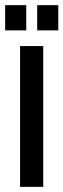

<svg xmlns="http://www.w3.org/2000/svg" viewBox="-48 -726 246 746"><path d="M30 0V-547H120V0ZM96.5 -608V-706H178.5V-608ZM-28 -608V-706H54V-608Z"/></svg>

Font: League Gothic SemiCondensed
Style: Regular
Weight: 400
Width: 4
Designer: The League of Moveable Type
Version: Version 2.001